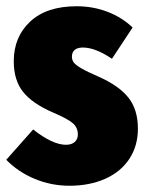

<svg xmlns="http://www.w3.org/2000/svg" viewBox="-35 -574 463 614"><path d="M389 -486 323 -386Q270 -422 230 -422Q213 -422 204 -414.5Q195 -407 195 -393Q195 -382 201 -374Q207 -366 225 -355.5Q243 -345 282 -328Q345 -300 375.5 -262Q406 -224 406 -162Q406 -108 379 -66.5Q352 -25 302 -2.5Q252 20 187 20Q129 20 76 -2Q23 -24 -15 -63L71 -160Q133 -111 176 -111Q194 -111 204 -120Q214 -129 214 -144Q214 -165 199 -179Q184 -193 135 -214Q68 -243 38.5 -280.5Q9 -318 9 -378Q9 -456 61.5 -505Q114 -554 210 -554Q263 -554 309.5 -536Q356 -518 389 -486Z"/></svg>

Font: Fira Sans Extra Condensed Black
Style: Regular
Weight: 900
Width: 1
Designer: Carrois Corporate & Edenspiekermann AG
Foundry: Carrois Corporate GbR & Edenspiekermann AG
Version: Version 4.203